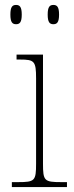

<svg xmlns="http://www.w3.org/2000/svg" viewBox="-20 -757 298 777"><path d="M196 -659C211 -659 219 -667 219 -698C219 -729 211 -737 196 -737C181 -737 173 -729 173 -698C173 -667 181 -659 196 -659ZM45 -659C60 -659 68 -667 68 -698C68 -729 60 -737 45 -737C30 -737 22 -729 22 -698C22 -667 30 -659 45 -659ZM28 0H251V-20H228C159 -20 154 -25 154 -95V-536H47V-516H61C119 -516 126 -510 126 -440V-95C126 -25 121 -20 53 -20H28Z"/></svg>

Font: Noto Serif Myanmar SemiCondensed Thin
Style: Regular
Weight: 100
Width: 4
Designer: Ben Mitchell and the Monotype Design Team
Foundry: Monotype Imaging Inc.
Version: Version 2.106